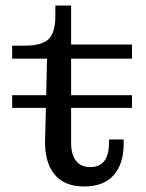

<svg xmlns="http://www.w3.org/2000/svg" viewBox="-20 -664 528 694"><path d="M24 -274V-320H147L150 -452H24V-499H69Q133 -499 156.5 -523.5Q180 -548 180 -604V-644H237V-503H457V-452H237V-320H457V-274H237V-148Q237 -106 254.5 -83Q272 -60 306 -60Q374 -60 374 -148V-160H427V-144Q427 -72 391 -31Q355 10 284 10Q211 10 175.5 -35.5Q140 -81 143 -162L146 -274Z"/></svg>

Font: Montagu Slab 144pt
Style: Regular
Weight: 400
Designer: Florian Karsten
Foundry: Florian Karsten
Version: Version 1.000; ttfautohint (v1.8.3)